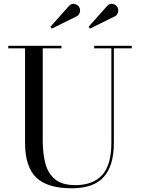

<svg xmlns="http://www.w3.org/2000/svg" viewBox="-20 -996 756 1031"><path d="M597 -908.5 463.5 -842.5 455.5 -852 554.5 -963Q569 -979.5 586.2 -974.8Q603.5 -970 610.5 -957.5Q617.5 -945 613.5 -929.8Q609.5 -914.5 597 -908.5ZM392 -908.5 258.5 -842.5 250.5 -852 349.5 -963Q364 -979.5 381.2 -974.8Q398.5 -970 405.5 -957.5Q412.5 -945 408.5 -929.8Q404.5 -914.5 392 -908.5ZM24.5 -750H310V-736.5H209.5V-240Q209.5 -174 223.2 -120Q237 -66 274.8 -34Q312.5 -2 384.5 -2Q480 -2 529 -56.5Q578 -111 578 -230V-736.5H485.5V-750H687.5V-736.5H591.5V-230Q591.5 -106.5 537.2 -45.8Q483 15 364.5 15Q234.5 15 174.5 -42.8Q114.5 -100.5 114.5 -230V-736.5H24.5Z"/></svg>

Font: Bodoni Moda 16pt
Style: Regular
Weight: 400
Version: Version 2.3